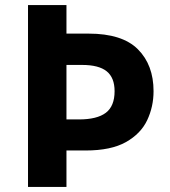

<svg xmlns="http://www.w3.org/2000/svg" viewBox="-20 -734 668 754"><path d="M583 -376Q583 -315 558 -262Q533 -209 474.5 -176Q416 -143 316 -143H241V0H90V-714H241V-602H328Q460 -602 521.5 -540.5Q583 -479 583 -376ZM290 -265Q361 -265 395.5 -291Q430 -317 430 -376Q430 -429 399 -454Q368 -479 302 -479H241V-265Z"/></svg>

Font: Noto Sans Javanese
Style: Regular
Weight: 400
Designer: Monotype Design Team
Foundry: Monotype Imaging Inc.
Version: Version 2.004